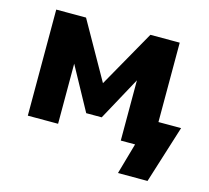

<svg xmlns="http://www.w3.org/2000/svg" viewBox="-87 -546 845 778"><g transform="rotate(15 335.0 -157.5)"><path d="M470 130 507 0H447V-112H670L594 130ZM57 0V-445H182L317 -206L452 -445H575V0H447V-306H476L348 -71H283L154 -307H184V0Z"/></g></svg>

Font: Nunito Sans 12pt ExtraLight
Style: Weight 830 Width 84 Optical size 12.0 YTLC 445
Weight: 830
Width: 4
Designer: Vernon Adams
Foundry: Vernon Adams
Version: Version 3.101;gftools[0.9.27]